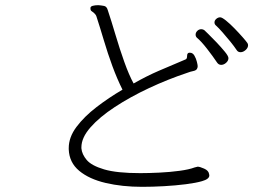

<svg xmlns="http://www.w3.org/2000/svg" viewBox="-20 -730 1040 743"><path d="M745 -85 733 -82Q712 -74 675 -69Q638 -64 597 -62Q556 -60 523 -60Q432 -60 383 -74.5Q334 -89 315.5 -111Q297 -133 295 -156V-160Q295 -197 330 -237Q365 -277 424.5 -316Q484 -355 556.5 -389Q629 -423 704 -448Q717 -453 727.5 -455Q738 -457 742 -463Q745 -468 745 -474Q745 -478 742 -490.5Q739 -503 732.5 -514.5Q726 -526 715 -526H712Q704 -525 704 -513.5Q704 -502 698 -500Q641 -476 594.5 -456Q548 -436 497 -407Q479 -440 461 -490.5Q443 -541 427 -595Q411 -649 397 -691Q393 -705 383 -707Q373 -709 361 -710Q348 -710 339 -707.5Q330 -705 330 -699Q330 -694 331 -691Q332 -688 337 -685Q342 -682 347 -676.5Q352 -671 353 -667Q367 -624 382 -573.5Q397 -523 415 -474Q433 -425 454 -383Q401 -352 353.5 -315.5Q306 -279 276 -239Q246 -199 246 -157V-152Q248 -101 286.5 -69Q325 -37 389 -22Q453 -7 530 -7Q570 -7 614.5 -9.5Q659 -12 698.5 -17Q738 -22 762 -29Q790 -37 790 -51Q790 -53 789.5 -54.5Q789 -56 789 -57Q787 -70 770 -77.5Q753 -85 745 -85ZM940 -555Q940 -560 937 -564Q933 -570 919 -586Q905 -602 887.5 -620Q870 -638 854.5 -650.5Q839 -663 832 -663Q824 -663 817 -657Q810 -651 810 -643Q810 -636 816 -631Q826 -622 841 -605Q856 -588 871 -569.5Q886 -551 896 -536Q901 -528 911 -528Q921 -528 930.5 -536.5Q940 -545 940 -555ZM864 -505Q864 -513 850 -530Q836 -547 818 -566Q800 -585 786 -598.5Q772 -612 771 -613Q766 -617 759 -617Q750 -617 743.5 -610.5Q737 -604 737 -596Q737 -589 742 -584Q758 -571 781 -541.5Q804 -512 820 -488Q826 -479 836 -479Q846 -479 855 -487Q864 -495 864 -505Z"/></svg>

Font: Klee One
Style: Regular
Weight: 400
Designer: Fontworks Inc.
Foundry: Fontworks Inc.
Version: Version 1.100